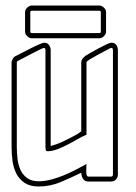

<svg xmlns="http://www.w3.org/2000/svg" viewBox="-20 -659 495 697"><path d="M90 -544Q90 -539 96 -539H340Q346 -539 346 -544V-615Q346 -620 340 -620H96Q90 -620 90 -615ZM390 -477Q390 -479 389 -482Q388 -485 385 -485L380 -484Q376 -482 362 -474.5Q348 -467 333 -459Q318 -451 306 -443.5Q294 -436 294 -433V-170Q279 -164 261 -153.5Q243 -143 224.5 -133.5Q206 -124 187.5 -117Q169 -110 152 -110Q147 -110 146 -115Q145 -120 145 -124V-477Q145 -485 139 -485Q137 -485 123.5 -478.5Q110 -472 94 -463.5Q78 -455 63.5 -447.5Q49 -440 45 -438Q41 -436 41 -433V-125Q41 -105 43.5 -83Q46 -61 54 -43Q62 -25 78 -13Q94 -1 120 -1Q142 -1 165 -7Q188 -13 210 -22Q232 -31 253.5 -42Q275 -53 294 -64Q294 -61 293.5 -53Q293 -45 293 -37.5Q293 -30 294.5 -24Q296 -18 301 -18H383Q390 -18 390 -26ZM408 -26Q408 -15 401 -7.5Q394 0 383 0H301Q287 0 281 -10.5Q275 -21 275 -32Q238 -14 200 2Q162 18 120 18Q89 18 69.5 5Q50 -8 39.5 -28.5Q29 -49 25.5 -74.5Q22 -100 22 -125V-433Q22 -437 26 -444.5Q30 -452 34 -454Q40 -457 55.5 -465Q71 -473 88.5 -482Q106 -491 121 -497.5Q136 -504 141 -504Q152 -504 158 -495.5Q164 -487 164 -477V-129Q190 -136 215.5 -148.5Q241 -161 264 -174H263L275 -182V-433Q275 -439 279.5 -445.5Q284 -452 289 -455H288Q294 -459 308 -467Q322 -475 337 -483Q352 -491 365.5 -497.5Q379 -504 385 -504Q396 -504 402 -496Q408 -488 408 -477ZM71 -615Q71 -624 79 -631.5Q87 -639 96 -639H340Q349 -639 357 -631.5Q365 -624 365 -615V-544Q365 -535 357 -527.5Q349 -520 340 -520H96Q87 -520 79 -527.5Q71 -535 71 -544Z"/></svg>

Font: RonaldsonGothicLicht
Style: Regular
Weight: 400
Designer: Mr. Robertson for MacKellar, Smiths & Jordan Co. Philadelphia
Foundry: CAT-Fonts Peter Wiegel
Version: 1.000